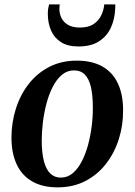

<svg xmlns="http://www.w3.org/2000/svg" viewBox="-20 -814 594 847"><path d="M318.5 -546.5Q386 -546.5 431.5 -520.8Q477 -495 500 -446Q523 -397 523 -328Q523.5 -261 504 -199.8Q484.5 -138.5 447.2 -90.8Q410 -43 356.2 -15.2Q302.5 12.5 234 12.5Q167.5 12.5 122.2 -13.5Q77 -39.5 54 -88.2Q31 -137 30.5 -205Q30.5 -273 50 -334.5Q69.5 -396 106.8 -443.8Q144 -491.5 197.5 -519Q251 -546.5 318.5 -546.5ZM306.5 -503.5Q276.5 -503.5 253.2 -484Q230 -464.5 213 -431.5Q196 -398.5 185.2 -358Q174.5 -317.5 169.2 -274.5Q164 -231.5 164 -192.5Q164.5 -138 174 -102Q183.5 -66 202.2 -48.2Q221 -30.5 248 -30.5Q278 -30.5 301 -50Q324 -69.5 341 -102.5Q358 -135.5 368.8 -176Q379.5 -216.5 384.8 -259.2Q390 -302 389.5 -341Q389.5 -394.5 381 -430.5Q372.5 -466.5 354.2 -485Q336 -503.5 306.5 -503.5ZM326 -609Q278.5 -609 248.8 -628.2Q219 -647.5 205 -680Q191 -712.5 191 -752.5Q191 -767.5 192.8 -777.5Q194.5 -787.5 196.5 -794.5H243.5Q243 -790.5 242.5 -785.8Q242 -781 242 -773.5Q242 -753 251.2 -734.5Q260.5 -716 280.2 -704.2Q300 -692.5 332.5 -692.5Q370.5 -692.5 393.2 -708Q416 -723.5 427 -747.2Q438 -771 440 -794.5H488.5Q488.5 -790.5 488.5 -785.2Q488.5 -780 488 -773Q486 -728.5 468.8 -691.2Q451.5 -654 416.5 -631.5Q381.5 -609 326 -609Z"/></svg>

Font: Merriweather 72pt SemiBold
Style: Italic
Weight: 600
Italic angle: -7.8°
Version: Version 2.101